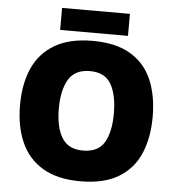

<svg xmlns="http://www.w3.org/2000/svg" viewBox="-59 -937 915 1001"><g transform="rotate(5 398.5 -436.0)"><path d="M745.1 -357.9Q745.1 -247.6 709.5 -164.8Q673.8 -82 597.2 -36.1Q520.5 9.8 397.9 9.8Q278.3 9.8 201.4 -35.9Q124.5 -81.5 87.6 -164.6Q50.8 -247.6 50.8 -358.9Q50.8 -470.2 87.6 -552.5Q124.5 -634.8 201.7 -679.9Q278.8 -725.1 398.9 -725.1Q521 -725.1 597.4 -679.7Q673.8 -634.3 709.5 -551.8Q745.1 -469.2 745.1 -357.9ZM253.9 -357.9Q253.9 -261.2 287.4 -206.1Q320.8 -150.9 397.9 -150.9Q477.5 -150.9 509.8 -206.1Q542 -261.2 542 -357.9Q542 -454.6 509.8 -510.7Q477.5 -566.9 398.9 -566.9Q320.3 -566.9 287.1 -510.7Q253.9 -454.6 253.9 -357.9ZM580.1 -882.3V-767.1H225.1V-882.3Z"/></g></svg>

Font: Open Sans ExtraBold
Style: Regular
Weight: 800
Designer: Monotype Design Team
Foundry: Monotype Imaging Inc.
Version: Version 3.003; ttfautohint (v1.8.4)